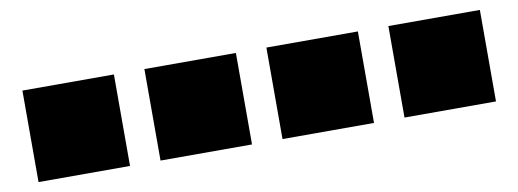

<svg xmlns="http://www.w3.org/2000/svg" viewBox="-37 -640 1674 620"><g transform="rotate(-10 800.0 -330.0)"><path d="M50 -180H350V-480H50Z M450 -180H750V-480H450Z M850 -180H1150V-480H850Z M1250 -180H1550V-480H1250Z"/></g></svg>

Font: text-security-square
Style: Regular
Weight: 400
Monospace: yes
Foundry: Oskari Noppa
Version: Version 3.000;hotconv 1.0.118;makeotfexe 2.5.65603